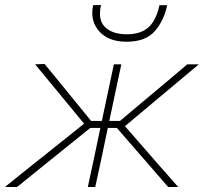

<svg xmlns="http://www.w3.org/2000/svg" viewBox="-46 -753 821 773"><path d="M-26.5 0Q26 -42.5 80 -85.5Q133 -127.5 185.5 -169.5L292.5 -255L234.5 -325.5Q199.5 -368 165.2 -409.5Q131 -451 95.5 -494L133.5 -495.5Q164 -458.5 194.8 -420.8Q225.5 -383 256 -345.5L321 -266H364L365 -270.5Q378 -332 389.2 -385Q400.5 -438 412.5 -494H442.5Q430.5 -438 419.2 -385Q408 -332 395 -270.5L394 -266H437L532 -346Q576.5 -383 620.8 -420.2Q665 -457.5 708 -494H754.5Q703.5 -451.5 653 -409Q602.5 -366.5 552.5 -325L457 -245L522.5 -170Q559.5 -127.5 596.5 -85.2Q633.5 -43 671.5 0H631Q598.5 -37.5 567 -74Q535.5 -110.5 503 -147.5L424.5 -238H388L384.5 -221Q372 -161 361 -109Q349.5 -56.5 337.5 0H307.5Q319.5 -56.5 331 -109Q342 -161 354.5 -221L358 -238H317.5L204 -146.5Q158.5 -110 113 -73.2Q67.5 -36.5 22.5 0ZM464 -585Q390 -585 353 -627.5Q325.5 -659 325.5 -701Q325.5 -716 329 -732L360.5 -733Q356.5 -714.5 356.5 -699Q356.5 -663 377.5 -643.5Q407.5 -615 464 -615Q521 -615 552 -643.2Q583 -671.5 596 -732H627Q614 -669.5 576.8 -627.2Q539.5 -585 464 -585Z"/></svg>

Font: Heraclito Thin
Style: Italic
Weight: 100
Italic angle: -12°
Designer: Kostas Bartsokas (font) & Cristiano Sobral (main changes)
Foundry: Kostas Bartsokas (font) & Cristiano Sobral (main changes)
Version: Version 1.00;July 8, 2020;FontCreator 13.0.0.2655 64-bit